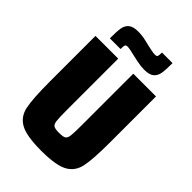

<svg xmlns="http://www.w3.org/2000/svg" viewBox="-259 -1001 1117 1117"><g transform="rotate(45 299.0 -442.5)"><path d="M50 -311V-688H237V-269Q237 -201 240 -177.5Q243 -154 254.5 -146.5Q266 -139 299 -139Q332 -139 343.5 -146.5Q355 -154 358 -177.5Q361 -201 361 -269V-688H548V-311Q548 -171 535 -109.5Q522 -48 470.5 -20Q419 8 299 8Q179 8 127.5 -20Q76 -48 63 -109.5Q50 -171 50 -311ZM209 -882Q241 -882 274 -874Q307 -866 312 -865Q318 -864 338.5 -859.5Q359 -855 371 -855Q386 -855 389 -862.5Q392 -870 392 -893H479Q479 -838 474.5 -810Q470 -782 451 -765.5Q432 -749 390 -749Q361 -749 328.5 -756Q296 -763 287 -765Q243 -776 227 -776Q213 -776 210 -768.5Q207 -761 207 -737H119Q119 -793 123.5 -821Q128 -849 147 -865.5Q166 -882 209 -882Z"/></g></svg>

Font: Saira Semi Condensed ExtraBold
Style: Regular
Weight: 800
Width: 4
Designer: Hector Gatti with collaboration of the Omnibus-Type team
Foundry: Omnibus-Type
Version: Version 1.001; ttfautohint (v1.8)